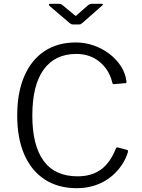

<svg xmlns="http://www.w3.org/2000/svg" viewBox="-20 -974 742 1004"><path d="M377 -752Q425 -752 470.5 -736Q516 -720 552.5 -692Q589 -664 612.5 -627.5Q636 -591 641 -550Q642 -544 641 -541.5Q640 -539 634 -539L576 -534Q572 -533 570 -535.5Q568 -538 567 -543Q551 -609 501 -650.5Q451 -692 379 -692Q268 -692 208.5 -610.5Q149 -529 149 -369Q149 -214 208 -133Q267 -52 386 -52Q459 -52 508 -87.5Q557 -123 587 -200Q589 -204 596 -203L645 -190Q647 -189 648.5 -187Q650 -185 649 -179Q640 -149 623 -121Q606 -93 582 -69Q558 -45 527 -27Q496 -9 459.5 0.5Q423 10 381 10Q284 10 214 -35.5Q144 -81 107 -166Q70 -251 70 -370Q70 -490 107 -575.5Q144 -661 212.5 -706.5Q281 -752 377 -752ZM442 -948Q447 -951 451 -952.5Q455 -954 459 -954H511Q525 -954 512 -943L412 -855Q408 -853 404.5 -849.5Q401 -846 394 -846H363Q355 -846 350.5 -849Q346 -852 341 -856L239 -943Q235 -948 235.5 -951Q236 -954 242 -954H289Q295 -954 297.5 -953Q300 -952 306 -948L365 -899Q374 -891 376.5 -891Q379 -891 386 -899Z"/></svg>

Font: Libre Franklin Light
Style: Regular
Weight: 300
Designer: Pablo Impallari, Rodrigo Fuenzalida, Nhung Nguyen
Foundry: Impallari Type
Version: Version 3.000